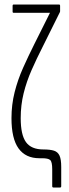

<svg xmlns="http://www.w3.org/2000/svg" viewBox="-20 -703 307 853"><path d="M217 130Q212 130 212 124V49Q212 16 203 8Q194 0 167 0H155Q94 0 62.5 -43.5Q31 -87 31 -178Q31 -238 45 -293.5Q59 -349 82.5 -401.5Q106 -454 132 -506L202 -646H41Q36 -646 36 -651V-677Q36 -683 41 -683H242Q247 -683 247 -677V-656Q247 -654 247 -652.5Q247 -651 246 -649L170 -496Q143 -443 120.5 -392Q98 -341 85 -288.5Q72 -236 72 -178Q72 -104 95.5 -71.5Q119 -39 173 -39Q203 -39 220 -33.5Q237 -28 244.5 -11.5Q252 5 252 39V124Q252 130 247 130Z"/></svg>

Font: Sofia Sans Extra Condensed Light
Style: Regular
Weight: 300
Designer: Botio Nikoltchev, Ani Petrova
Foundry: lettersoup
Version: Version 4.101